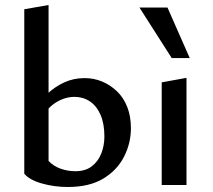

<svg xmlns="http://www.w3.org/2000/svg" viewBox="-20 -739 850 767"><path d="M251 8Q197 8 147.5 -6Q98 -20 77 -45L174 -96Q194 -75 222.5 -65Q251 -55 281 -55Q321 -55 346.5 -74.5Q372 -94 384.5 -125.5Q397 -157 397 -194Q397 -245 381.5 -280.5Q366 -316 339 -334Q312 -352 278 -352Q241 -352 206.5 -331.5Q172 -311 149 -272L117 -303Q140 -337 170 -365Q200 -393 237 -410Q274 -427 318 -427Q355 -427 387.5 -413.5Q420 -400 446.5 -375Q473 -350 488 -312.5Q503 -275 503 -227Q503 -167 475.5 -113Q448 -59 392.5 -25.5Q337 8 251 8ZM77 -45V-702L174 -719V-96Z M626 0V-410L725 -428V0ZM666 -507 537 -709H649L738 -507Z"/></svg>

Font: Ysabeau Office SemiBold
Style: Regular
Weight: 600
Designer: Christian Thalmann (Catharsis Fonts)
Version: Version 2.001;gftools[0.9.30]; featfreeze: tnum,lnum,ss02